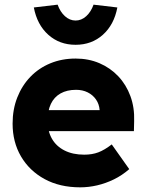

<svg xmlns="http://www.w3.org/2000/svg" viewBox="-20 -793 626 823"><path d="M34 -263Q34 -324 54 -375Q74 -426 110 -463.5Q146 -501 195.5 -521.5Q245 -542 304 -542Q360 -542 406.5 -522Q453 -502 487 -466Q521 -430 539 -381Q557 -332 555 -274L554 -231H131L108 -321H424L407 -302V-322Q405 -347 391.5 -366.5Q378 -386 356 -397Q334 -408 306 -408Q267 -408 239.5 -392.5Q212 -377 198 -347.5Q184 -318 184 -275Q184 -231 202.5 -198.5Q221 -166 256.5 -148Q292 -130 341 -130Q375 -130 401.5 -140Q428 -150 459 -174L534 -68Q503 -41 468 -24Q433 -7 396.5 1.5Q360 10 324 10Q236 10 171 -25.5Q106 -61 70 -122.5Q34 -184 34 -263ZM125 -761 227 -773Q238 -742 258.5 -723.5Q279 -705 304 -705Q329 -705 349.5 -723.5Q370 -742 381 -773L483 -761Q469 -687 421 -644Q373 -601 304 -601Q235 -601 187 -644Q139 -687 125 -761Z"/></svg>

Font: Mach
Style: Bold
Weight: 700
Version: Version 1.002